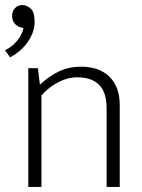

<svg xmlns="http://www.w3.org/2000/svg" viewBox="-44 -740 562 760"><path d="M120 0H68V-470H106L114 -405Q148 -437 187.5 -456.5Q227 -476 277 -476Q349 -476 389.5 -436Q430 -396 430 -324V0H378V-311Q378 -337 372.5 -359.5Q367 -382 353.5 -398.5Q340 -415 317.5 -424.5Q295 -434 262 -434Q224 -434 186.5 -414.5Q149 -395 120 -362ZM44 -630Q27 -633 15.5 -645Q4 -657 4 -678Q4 -696 15.5 -708Q27 -720 45 -720Q61 -720 77 -706.5Q93 -693 93 -654Q93 -631 85 -610Q77 -589 63.5 -570.5Q50 -552 32.5 -537.5Q15 -523 -4 -513L-24 -541Q6 -556 25 -580Q44 -604 49 -629Z"/></svg>

Font: Mukta Mahee ExtraLight
Style: Regular
Weight: 275
Designer: Shuchita Grover, Noopur Datye, Girish Dalvi, Yashodeep Gholap
Foundry: Ek Type
Version: Version 2.538;PS 1.000;hotconv 16.6.51;makeotf.lib2.5.65220;